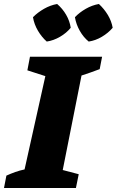

<svg xmlns="http://www.w3.org/2000/svg" viewBox="-55 -941 584 961"><path d="M-35 0 -23 -62Q-1 -72 21.5 -80Q44 -88 68 -93L172 -560L82 -589L95 -657H456L444 -595Q420 -586 397.5 -578Q375 -570 353 -563L259 -90L339 -69L325 0ZM231 -921Q258 -898 276 -867Q294 -836 299 -802Q278 -776 245.5 -757Q213 -738 179 -733Q154 -755 135 -787Q116 -819 110 -855Q134 -879 165.5 -897Q197 -915 231 -921ZM440 -921Q466 -897 484.5 -866.5Q503 -836 509 -802Q487 -776 455 -757Q423 -738 389 -733Q363 -754 344.5 -786.5Q326 -819 320 -855Q343 -879 374.5 -897Q406 -915 440 -921Z"/></svg>

Font: Piazzolla ExtraBold
Style: Italic
Weight: 800
Italic angle: -11.3°
Designer: Juan Pablo del Peral
Foundry: Huerta Tipografica
Version: Version 1.330